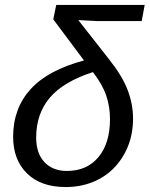

<svg xmlns="http://www.w3.org/2000/svg" viewBox="-20 -745 604 775"><path d="M250 -55Q331 -55 377.5 -111Q424 -167 424 -264Q424 -315 408.5 -360Q393 -405 355 -454Q235 -415 180.5 -350Q126 -285 126 -190Q126 -126 159.5 -90.5Q193 -55 250 -55ZM371 -660 296 -664 420 -506Q474 -438 495.5 -381Q517 -324 517 -267Q517 -205 496.5 -154.5Q476 -104 440 -67Q404 -30 354 -10Q304 10 245 10Q145 10 89 -45Q33 -100 33 -193Q33 -307 103 -384.5Q173 -462 319 -501L195 -667L207 -725H564L552 -660Z"/></svg>

Font: Libra Sans Modern
Style: Italic
Weight: 400
Italic angle: -12°
Foundry: Stefan Peev, Context Ltd
Version: Version 1.000